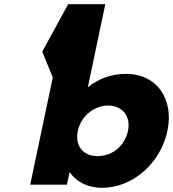

<svg xmlns="http://www.w3.org/2000/svg" viewBox="-20 -880 825 915"><path d="M777.8 -256C746.3 -106 615.8 15 465.8 15C395.8 15 342.4 -16 313.2 -58H311.2L299 0H124L231.5 -511L181.3 -634L304.8 -860H481.8L398.6 -464C449.2 -505 511 -528 580 -528C730 -528 809.4 -406 777.8 -256ZM589.8 -256C604.8 -327 562.3 -377 495.3 -377C429.3 -377 365.8 -327 350.8 -256C336.1 -186 375.6 -136 444.6 -136C516.6 -136 575.1 -186 589.8 -256Z"/></svg>

Font: Hussar
Style: BdOblTwo
Weight: 700
Foundry: Cannot Into Space Fonts
Version: Version 2.00